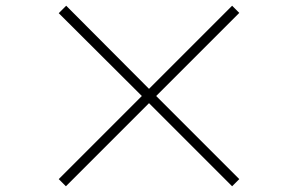

<svg xmlns="http://www.w3.org/2000/svg" viewBox="-20 -707 1040 670"><path d="M790 -57 500 -347 210 -57 185 -82 475 -372 185 -661 211 -687 500 -397 790 -687 815 -662 525 -372 815 -82Z"/></svg>

Font: Noto Sans JP
Style: Regular
Weight: 100
Designer: Ryoko NISHIZUKA 西塚涼子 (kana, bopomofo & ideographs); Paul D. Hunt (Latin, Greek & Cyrillic); Sandoll Communications 산돌커뮤니
Foundry: Adobe
Version: Version 2.004;hotconv 1.0.118;makeotfexe 2.5.65603